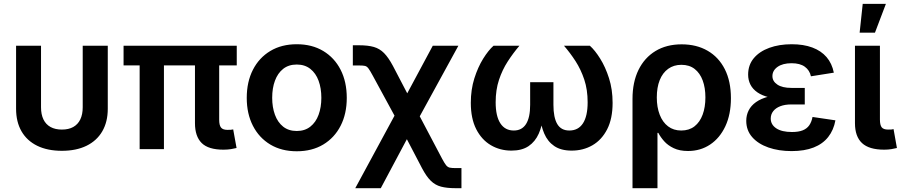

<svg xmlns="http://www.w3.org/2000/svg" viewBox="-20 -779 4715 1003"><path d="M303.2 8.8Q228.5 8.8 174.8 -17.3Q121.1 -43.5 92.5 -92.8Q64 -142.1 64 -210.9V-540H194.3V-218.8Q194.3 -181.2 207 -155Q219.7 -128.9 244.1 -115.5Q268.6 -102.1 303.2 -102.1Q338.4 -102.1 362.5 -115.5Q386.7 -128.9 399.4 -155Q412.1 -181.2 412.1 -218.8V-540H543V-210.9Q543 -142.1 514.2 -92.8Q485.4 -43.5 431.6 -17.3Q377.9 8.8 303.2 8.8Z M1147.5 2.9Q1068.8 2.9 1033.7 -31.7Q998.5 -66.4 998.5 -135.7V-509.8H1125V-153.3Q1125 -125 1134.5 -112.8Q1144 -100.6 1168 -100.6Q1179.2 -100.6 1186 -101.1Q1192.9 -101.6 1198.2 -103L1215.8 -5.9Q1204.6 -2.9 1186.8 0Q1168.9 2.9 1147.5 2.9ZM709.5 0V-509.8H836.4V0ZM625.5 -437.5V-540H1216.8V-437.5Z M1530.3 11.2Q1450.7 11.2 1392.1 -23.9Q1333.5 -59.1 1301.3 -121.8Q1269 -184.6 1269 -267.6Q1269 -351.6 1301.3 -414.6Q1333.5 -477.5 1392.1 -512.7Q1450.7 -547.9 1530.3 -547.9Q1609.9 -547.9 1668.5 -512.7Q1727.1 -477.5 1759.3 -414.6Q1791.5 -351.6 1791.5 -267.6Q1791.5 -184.6 1759.3 -121.8Q1727.1 -59.1 1668.5 -23.9Q1609.9 11.2 1530.3 11.2ZM1530.3 -94.7Q1572.3 -94.7 1601.1 -117.4Q1629.9 -140.1 1644.3 -179.4Q1658.7 -218.8 1658.7 -268.1Q1658.7 -317.9 1644.3 -357.2Q1629.9 -396.5 1601.1 -419.2Q1572.3 -441.9 1530.3 -441.9Q1487.8 -441.9 1459.2 -419.2Q1430.7 -396.5 1416.3 -357.4Q1401.9 -318.4 1401.9 -268.1Q1401.9 -218.8 1416.3 -179.4Q1430.7 -140.1 1459.2 -117.4Q1487.8 -94.7 1530.3 -94.7Z M1835.9 204.1 2080.1 -247.1H2132.8L2289.6 50.3Q2301.8 73.2 2310.1 83.7Q2318.4 94.2 2329.3 96.7Q2340.3 99.1 2360.4 99.1H2390.6V204.1H2360.4Q2314.5 204.1 2283.9 196Q2253.4 188 2230.5 165.5Q2207.5 143.1 2184.6 99.6L2105.5 -51.8L1969.2 204.1ZM2075.7 -110.8 1926.8 -384.8Q1913.1 -410.2 1905 -421.1Q1897 -432.1 1887 -434.6Q1877 -437 1856 -437H1823.2V-542.5H1856Q1902.3 -542.5 1932.9 -533.7Q1963.4 -524.9 1986.3 -501.7Q2009.3 -478.5 2032.7 -434.6L2107.4 -291.5L2240.7 -540H2374.5L2139.6 -110.8Z M2651.9 7.8Q2592.3 7.8 2544.2 -20.5Q2496.1 -48.8 2467.8 -104.2Q2439.5 -159.7 2439.5 -241.7Q2439.5 -311 2458 -369.6Q2476.6 -428.2 2503.9 -472.2Q2531.2 -516.1 2558.1 -540H2693.4Q2660.6 -501.5 2632.3 -457.8Q2604 -414.1 2586.7 -361.8Q2569.3 -309.6 2569.3 -244.6Q2569.3 -172.4 2593.8 -134.8Q2618.2 -97.2 2664.1 -97.2Q2706.5 -97.2 2728 -131.1Q2749.5 -165 2749.5 -231.4V-349.6H2871.1V-231.4Q2871.1 -165 2891.1 -131.1Q2911.1 -97.2 2954.1 -97.2Q3001 -97.2 3025.4 -134.8Q3049.8 -172.4 3049.8 -244.6Q3049.8 -310.5 3032.2 -363.3Q3014.6 -416 2986.6 -459.5Q2958.5 -502.9 2926.3 -540H3061.5Q3087.9 -516.6 3115.2 -472.9Q3142.6 -429.2 3161.4 -370.6Q3180.2 -312 3180.2 -241.7Q3180.2 -159.2 3151.9 -103.8Q3123.5 -48.3 3075.2 -20.3Q3026.9 7.8 2966.3 7.8Q2910.6 7.8 2875.7 -15.9Q2840.8 -39.6 2823 -81.5Q2805.2 -123.5 2798.8 -177.7H2818.8Q2813 -122.6 2794.4 -80.8Q2775.9 -39.1 2741.2 -15.6Q2706.5 7.8 2651.9 7.8Z M3284.2 204.1V-262.7Q3284.2 -349.6 3315.4 -413.6Q3346.7 -477.5 3404.3 -512.5Q3461.9 -547.4 3541 -547.4Q3618.7 -547.4 3676.5 -513.9Q3734.4 -480.5 3766.4 -417.5Q3798.3 -354.5 3798.3 -266.1Q3798.3 -181.6 3769.3 -119.6Q3740.2 -57.6 3689.7 -23.9Q3639.2 9.8 3574.2 9.8Q3530.3 9.8 3499.5 -4.9Q3468.8 -19.5 3449.5 -41.3Q3430.2 -63 3418.9 -85H3414.6V204.1ZM3538.6 -97.2Q3580.1 -97.2 3608.2 -119.1Q3636.2 -141.1 3650.6 -180.2Q3665 -219.2 3665 -270Q3665 -320.3 3650.9 -358.6Q3636.7 -397 3608.9 -418.7Q3581.1 -440.4 3539.6 -440.4Q3499.5 -440.4 3470.5 -419.4Q3441.4 -398.4 3426.3 -360.4Q3411.1 -322.3 3411.1 -270Q3411.1 -218.8 3426.3 -179.7Q3441.4 -140.6 3470 -118.9Q3498.5 -97.2 3538.6 -97.2Z M4115.2 10.3Q4047.9 10.3 3994.1 -8.5Q3940.4 -27.3 3909.4 -62.7Q3878.4 -98.1 3878.4 -147.9Q3878.4 -177.2 3890.9 -202.1Q3903.3 -227.1 3929.4 -245.6Q3955.6 -264.2 3996.1 -274.7Q4036.6 -285.2 4092.3 -285.2H4184.1V-233.4H4113.3Q4080.1 -233.4 4056.2 -224.1Q4032.2 -214.8 4019.3 -198.2Q4006.3 -181.6 4006.3 -159.7Q4006.3 -127.9 4035.2 -108.6Q4064 -89.4 4117.2 -89.4Q4151.4 -89.4 4173.3 -98.1Q4195.3 -106.9 4207.5 -124.5Q4219.7 -142.1 4224.6 -168L4344.2 -150.4Q4335 -99.6 4306.6 -63.5Q4278.3 -27.3 4230.5 -8.5Q4182.6 10.3 4115.2 10.3ZM4093.8 -260.7Q4039.6 -260.7 4000.5 -270Q3961.4 -279.3 3936.8 -296.4Q3912.1 -313.5 3900.1 -337.2Q3888.2 -360.8 3888.2 -389.2Q3888.2 -439.5 3917.7 -474.9Q3947.3 -510.3 3998.8 -529.1Q4050.3 -547.9 4115.7 -547.9Q4177.7 -547.9 4223.6 -530.8Q4269.5 -513.7 4297.9 -480.7Q4326.2 -447.8 4335.9 -399.4L4216.3 -380.4Q4209.5 -412.1 4184.3 -430.4Q4159.2 -448.7 4115.2 -448.7Q4068.8 -448.7 4042 -429.7Q4015.1 -410.6 4015.1 -381.3Q4015.1 -354.5 4040.8 -337.2Q4066.4 -319.8 4114.3 -319.8H4184.1V-260.7Z M4599.1 2.9Q4520 2.9 4483.2 -31.5Q4446.3 -65.9 4446.3 -135.7V-540H4576.7V-154.8Q4576.7 -126 4585.9 -114Q4595.2 -102.1 4619.1 -102.1Q4629.9 -102.1 4636.5 -102.5Q4643.1 -103 4647.9 -104.5L4665.5 -5.9Q4654.3 -2.9 4637 0Q4619.6 2.9 4599.1 2.9ZM4470.7 -608.4 4486.8 -758.8H4607.9L4550.8 -608.4Z"/></svg>

Font: V-Inter
Style: SemiBold-600
Weight: 600
Designer: Rasmus Andersson
Foundry: rsms
Version: Version 4.000;git-4146feb